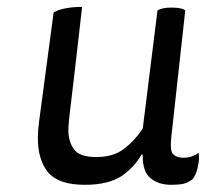

<svg xmlns="http://www.w3.org/2000/svg" viewBox="-20 -507 589 547"><path d="M213.9 -487.3Q186.5 -487.3 168 -483.4Q149.4 -480.5 132.8 -471.7Q119.1 -369.1 91.8 -164.1Q90.8 -152.3 88.9 -138.7Q87.9 -124 87.9 -112.3Q87.9 -51.8 117.2 -15.6Q147.5 19.5 221.7 19.5Q289.1 19.5 327.1 -5.9Q364.3 -32.2 382.8 -66.4Q384.8 -66.4 386.7 -66.4Q385.7 -17.6 409.2 1Q431.6 19.5 467.8 19.5Q489.3 19.5 502.9 16.6Q516.6 12.7 528.3 3.9Q538.1 -6.8 543 -29.3Q546.9 -43.9 546.9 -56.6Q546.9 -64.5 545.9 -71.3Q537.1 -65.4 526.4 -61.5Q516.6 -57.6 502.9 -57.6Q483.4 -57.6 473.6 -67.4Q463.9 -76.2 467.8 -114.3Q481.4 -235.4 507.8 -477.5Q502.9 -481.4 493.2 -483.4Q483.4 -485.4 468.8 -485.4Q454.1 -485.4 445.3 -483.4Q435.5 -481.4 428.7 -477.5Q415 -365.2 386.7 -140.6Q363.3 -105.5 333 -83Q303.7 -59.6 253.9 -59.6Q207 -59.6 191.4 -81.1Q174.8 -102.5 174.8 -136.7Q174.8 -145.5 175.8 -155.3Q176.8 -165 177.7 -175.8Q190.4 -279.3 213.9 -487.3Z"/></svg>

Font: cl
Style: Italic
Weight: 400
Designer: Mitja Miklavcic
Version: Version 7.504; 2011; Build 1022